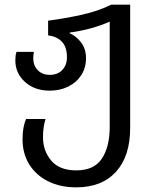

<svg xmlns="http://www.w3.org/2000/svg" viewBox="-20 -556 660 826"><path d="M308 250Q239 250 187 224Q135 198 106 151.5Q77 105 77 43Q77 14 81 -6.5Q85 -27 92 -44H176Q165 -11 165 35Q165 93 200.5 135Q236 177 308 177Q385 177 418.5 126Q452 75 452 -10V-463Q414 -446 370 -434Q326 -422 280 -416V-413Q309 -400 329.5 -372.5Q350 -345 350 -306Q350 -264 329.5 -232.5Q309 -201 273.5 -183.5Q238 -166 194 -166Q129 -166 87.5 -203.5Q46 -241 46 -296Q46 -305 47 -314.5Q48 -324 51 -333H126Q123 -318 123 -306Q123 -274 142.5 -254Q162 -234 194 -234Q229 -234 248.5 -255.5Q268 -277 268 -309Q268 -354 246.5 -376.5Q225 -399 187 -404V-467Q262 -477 332 -492.5Q402 -508 459 -536H540V-6Q540 116 479 183Q418 250 308 250Z"/></svg>

Font: Go Noto Kurrent-Regular
Style: Regular
Weight: 400
Designer: Monotype Design Team
Foundry: Monotype Imaging Inc.
Version: Version 2.012; ttfautohint (v1.8.4.7-5d5b)